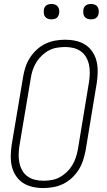

<svg xmlns="http://www.w3.org/2000/svg" viewBox="-20 -944 540 972"><path d="M199 8Q171 8 144.5 2Q118 -4 96.5 -18Q75 -32 60.5 -54Q46 -76 40 -101.5Q34 -127 34.5 -155Q35 -183 39 -210L97 -555Q101 -580 109 -604.5Q117 -629 131.5 -651.5Q146 -674 166 -692.5Q186 -711 210 -722.5Q234 -734 260 -738.5Q286 -743 310 -743Q338 -743 364.5 -737Q391 -731 412.5 -717Q434 -703 448.5 -681Q463 -659 469 -633.5Q475 -608 474.5 -580Q474 -552 470 -525L413 -180Q408 -155 400 -130.5Q392 -106 377.5 -83.5Q363 -61 343 -42.5Q323 -24 299 -12.5Q275 -1 249 3.5Q223 8 199 8ZM200 -29Q220 -29 241 -32.5Q262 -36 281 -46Q300 -56 316.5 -71.5Q333 -87 344.5 -105.5Q356 -124 363 -144.5Q370 -165 374 -186L431 -531Q434 -552 434.5 -574Q435 -596 430.5 -616.5Q426 -637 416 -654.5Q406 -672 389.5 -684Q373 -696 352.5 -701Q332 -706 310 -706Q290 -706 268.5 -702.5Q247 -699 228 -689Q209 -679 192.5 -663.5Q176 -648 164.5 -629.5Q153 -611 146 -590.5Q139 -570 136 -549L78 -204Q75 -183 74.5 -161Q74 -139 78.5 -118.5Q83 -98 93 -80.5Q103 -63 119.5 -51Q136 -39 157 -34Q178 -29 200 -29ZM441 -846Q431 -846 422.5 -849Q414 -852 408.5 -859Q403 -866 402 -875.5Q401 -885 402 -895Q403 -901 406 -907Q409 -913 415 -917Q421 -921 427.5 -922.5Q434 -924 440 -924Q450 -924 458.5 -921Q467 -918 472.5 -911Q478 -904 479.5 -894.5Q481 -885 479 -875Q478 -869 475 -863Q472 -857 466.5 -853Q461 -849 454 -847.5Q447 -846 441 -846ZM241 -846Q231 -846 222.5 -849Q214 -852 208.5 -859Q203 -866 202 -875.5Q201 -885 202 -895Q203 -901 206 -907Q209 -913 215 -917Q221 -921 227.5 -922.5Q234 -924 240 -924Q250 -924 258.5 -921Q267 -918 272.5 -911Q278 -904 279.5 -894.5Q281 -885 279 -875Q278 -869 275 -863Q272 -857 266.5 -853Q261 -849 254 -847.5Q247 -846 241 -846Z"/></svg>

Font: Iosevka Extralight
Style: Italic
Weight: 200
Italic angle: -9°
Monospace: yes
Designer: Belleve Invis
Foundry: Belleve Invis
Version: Version 32.5.0; ttfautohint (v1.8.4)